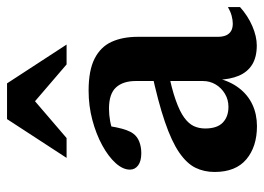

<svg xmlns="http://www.w3.org/2000/svg" viewBox="-120 -600 732 532"><g transform="rotate(-90 246.0 -334.0)"><path d="M315.5 -280.5 317 -234.5Q266.5 -224.5 234.8 -213.2Q203 -202 186 -189.5Q169 -177 162.5 -162.8Q156 -148.5 156 -131.5Q156 -98.5 172.2 -82.8Q188.5 -67 216 -67Q236 -67 252.2 -76.8Q268.5 -86.5 278 -102.5Q287.5 -118.5 287.5 -137.5V-324Q287.5 -359 269.8 -378.5Q252 -398 211 -398Q194 -398 176.2 -394.8Q158.5 -391.5 143.5 -385L165.5 -417Q162.5 -394 159 -377.2Q155.5 -360.5 151.2 -349Q147 -337.5 141.5 -330.5Q133.5 -319.5 119.2 -314Q105 -308.5 87.5 -308.5Q65.5 -308.5 53.8 -317.2Q42 -326 42 -340Q42 -359.5 60 -379.5Q78 -399.5 109 -416.5Q140 -433.5 179.2 -444Q218.5 -454.5 261 -454.5Q317 -454.5 349.8 -437.8Q382.5 -421 396.2 -390.5Q410 -360 410 -318V-96.5Q410 -82.5 414.2 -73.2Q418.5 -64 426.5 -59.5Q434.5 -55 446.5 -55Q456.5 -55 468.5 -58.2Q480.5 -61.5 492.5 -68.5V-35Q468 -13 439.5 -0.8Q411 11.5 386 11.5Q354 11.5 333.2 -1.2Q312.5 -14 302.2 -38.2Q292 -62.5 291 -95.5L295.5 -98.5Q287 -62.5 268 -37.8Q249 -13 222 -0.5Q195 12 162.5 12Q105.5 12 70.5 -17.5Q35.5 -47 35.5 -105.5Q35.5 -134.5 47.2 -158.5Q59 -182.5 89.5 -203.5Q120 -224.5 174.8 -243.2Q229.5 -262 315.5 -280.5ZM74.5 -515.5 182 -680.5H281L388.5 -515.5H333.5L214 -618H249L129.5 -515.5Z"/></g></svg>

Font: Newsreader 16pt SemiBold
Style: Regular
Weight: 600
Designer: Hugues Gentile
Foundry: Production Type
Version: Version 1.003